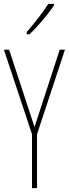

<svg xmlns="http://www.w3.org/2000/svg" viewBox="-20 -970 355 990"><path d="M158 -315 288 -714H315L171 -278V0H145V-278L0 -714H27ZM259 -943Q243 -919 220.5 -891Q198 -863 175 -837.5Q152 -812 132 -793H118V-805Q152 -845 178 -878Q204 -911 229 -950H259Z"/></svg>

Font: Noto Sans Thai Looped ExtraCondensed Thin
Style: Regular
Weight: 100
Width: 2
Designer: Sasikarn Vongin, Ben Mitchell
Foundry: The Fontpad Ltd
Version: Version 1.001; ttfautohint (v1.8.4.7-5d5b)